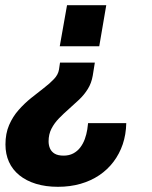

<svg xmlns="http://www.w3.org/2000/svg" viewBox="-20 -547 585 739"><path d="M203 172Q156 172 118.5 160.5Q81 149 54.5 127.5Q28 106 14.5 76Q1 46 1 9Q1 -33 15 -65.5Q29 -98 51.5 -123.5Q74 -149 99.5 -169.5Q125 -190 148.5 -208Q172 -226 188 -243Q204 -260 207 -279L211 -306H345L337 -256Q332 -227 318 -204.5Q304 -182 284.5 -163.5Q265 -145 245 -127.5Q225 -110 207 -91.5Q189 -73 178 -51.5Q167 -30 167 -3Q167 12 172.5 24.5Q178 37 190.5 44.5Q203 52 225 52Q246 52 262 43.5Q278 35 289 20.5Q300 6 306.5 -12Q313 -30 316 -49Q317 -55 317.5 -61Q318 -67 319 -73H466Q465 -29 452.5 8Q440 45 417 75.5Q394 106 362 127.5Q330 149 290 160.5Q250 172 203 172ZM210 -369 238 -527H389L362 -369Z"/></svg>

Font: Archivo SemiCondensed ExtraBold
Style: Italic
Weight: 800
Width: 4
Italic angle: -10°
Designer: Hector Gatti
Foundry: Omnibus-Type
Version: Version 2.001